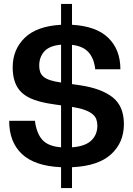

<svg xmlns="http://www.w3.org/2000/svg" viewBox="-20 -848 682 984"><path d="M293 116V9Q158 3 92.5 -58.5Q27 -120 27 -229H159Q167 -165 197 -131.5Q227 -98 293 -93V-308L252 -314Q196 -322 156.5 -336Q117 -350 92.5 -372.5Q68 -395 56.5 -427.5Q45 -460 45 -503Q45 -594 106.5 -654Q168 -714 293 -721V-828H349V-721Q474 -714 535.5 -653.5Q597 -593 597 -493H468Q462 -549 433.5 -580.5Q405 -612 349 -618V-417L390 -411Q499 -395 557 -349.5Q615 -304 615 -212Q615 -117 549 -57Q483 3 349 9V116ZM181 -511Q181 -493 186 -479Q191 -465 203.5 -454.5Q216 -444 237.5 -437Q259 -430 293 -425V-619Q234 -614 207.5 -585Q181 -556 181 -511ZM479 -204Q479 -222 473.5 -237Q468 -252 453 -264Q438 -276 413 -285Q388 -294 349 -300V-93Q417 -98 448 -128Q479 -158 479 -204Z"/></svg>

Font: Firefly Display
Style: Bold
Weight: 700
Designer: Colophon Foundry, Jonny Pinhorn
Foundry: Colophon Foundry
Version: Version 1.200; ttfautohint (v1.8.3)